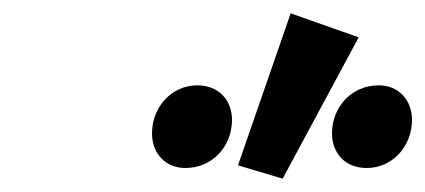

<svg xmlns="http://www.w3.org/2000/svg" viewBox="-20 -832 638 288"><path d="M258 -580C299 -580 328 -613 328 -652C328 -682 308 -704 276 -704C237 -704 208 -671 208 -632C208 -602 228 -580 258 -580ZM530 -580C569 -580 598 -613 598 -652C598 -682 578 -704 548 -704C507 -704 478 -671 478 -632C478 -602 498 -580 530 -580ZM404 -564 518 -776 416 -812 337 -584Z"/></svg>

Font: Source Sans Pro Black
Style: Italic
Weight: 900
Italic angle: -11°
Designer: Paul D. Hunt
Foundry: Adobe Systems Incorporated
Version: Version 3.006;hotconv 1.0.111;makeotfexe 2.5.65597